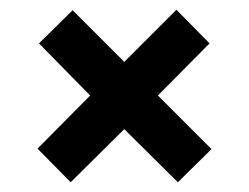

<svg xmlns="http://www.w3.org/2000/svg" viewBox="-20 -470 510 394"><path d="M414 -164 345 -96 235 -205 125 -96 57 -165 165 -274 60 -381 129 -449 235 -343 342 -450 410 -381 304 -274Z"/></svg>

Font: Raleway SemiBold
Style: Regular
Weight: 600
Designer: Matt McInerney, Pablo Impallari, Rodrigo Fuenzalida
Foundry: Matt McInerney, Pablo Impallari, Rodrigo Fuenzalida
Version: Version 4.026